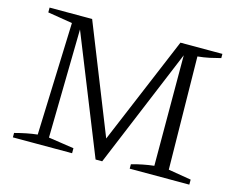

<svg xmlns="http://www.w3.org/2000/svg" viewBox="-92 -786 1142 924"><g transform="rotate(15 479.0 -324.5)"><path d="M804 -44 918 -25V0H621V-22Q649 -30 677 -35.5Q705 -41 732 -44L731 -618L740 -616L484 0H451L207 -609L217 -611L207 -44L334 -25V0H39V-22Q69 -30 96.5 -35.5Q124 -41 151 -44L171 -605L48 -625V-649H260L483 -89H465L700 -649H909V-628Q883 -621 855 -615Q827 -609 796 -606Z"/></g></svg>

Font: Piazzolla 24pt Light
Style: Regular
Weight: 300
Designer: Juan Pablo del Peral
Foundry: Huerta Tipografica
Version: Version 2.005